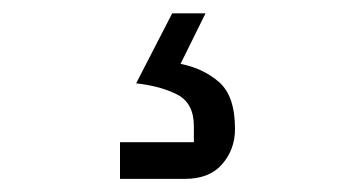

<svg xmlns="http://www.w3.org/2000/svg" viewBox="-20 -45 540 288"><path d="M160 223.3V168.3H270.8V144.2Q270.8 110 246.3 97.1Q221.7 84.2 184.2 80L238.3 -25H288.3L250.8 50.8Q285 57.5 308.8 78.3Q332.5 99.2 332.5 148.3Q332.5 179.2 313.3 201.2Q294.2 223.3 257.5 223.3Z"/></svg>

Font: Funnel Display Light
Style: Regular
Weight: 300
Designer: NORD ID, Kristian Moeller
Foundry: Dicotype
Version: Version 1.000